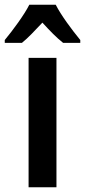

<svg xmlns="http://www.w3.org/2000/svg" viewBox="-55 -786 357 806"><path d="M179 -766H68C47 -724 -1 -659 -35 -618V-606H37C62 -626 91 -657 123 -691C154 -657 182 -628 210 -606H282V-618C246 -662 202 -721 179 -766ZM182 0V-543H65V0Z"/></svg>

Font: Noto Sans Lao UI Cond SemBd
Style: Regular
Weight: 600
Width: 3
Designer: Monotype Design Team
Foundry: Monotype Imaging Inc.
Version: Version 2.000